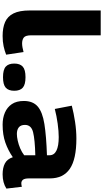

<svg xmlns="http://www.w3.org/2000/svg" viewBox="319 -1099 790 1468"><g transform="rotate(90 714.0 -365.0)"><path d="M250 -740V-209Q250 -165 267 -152Q284 -139 312 -139Q326 -139 342.5 -142Q359 -145 378 -150L398 -17Q368 -5 333 2.5Q298 10 255 10Q192 10 148.5 -9Q105 -28 82.5 -73.5Q60 -119 60 -197V-740Z M466 -79Q466 -123 489.5 -144Q513 -165 570 -165Q627 -165 650.5 -144Q674 -123 674 -79Q674 -35 650.5 -14Q627 7 570 7Q513 7 489.5 -14Q466 -35 466 -79Z M752 -152Q752 -222 794.5 -258.5Q837 -295 928.5 -309.5Q1020 -324 1167 -329V-349Q1167 -384 1131.5 -401.5Q1096 -419 1028 -419Q984 -419 925.5 -411Q867 -403 813 -389L788 -519Q846 -534 912 -544Q978 -554 1040 -554Q1197 -554 1270.5 -504Q1344 -454 1344 -351V-193Q1344 -158 1354.5 -145.5Q1365 -133 1381 -133Q1387 -133 1394.5 -134Q1402 -135 1408 -137L1422 -19Q1377 10 1313 10Q1263 10 1229.5 -7.5Q1196 -25 1182 -68Q1130 -32 1070.5 -11Q1011 10 933 10Q882 10 841 -7.5Q800 -25 776 -60.5Q752 -96 752 -152ZM935 -161Q935 -129 953.5 -114Q972 -99 1004 -99Q1026 -99 1055.5 -105.5Q1085 -112 1114.5 -124.5Q1144 -137 1167 -155V-240Q1047 -237 991 -223Q935 -209 935 -161Z"/></g></svg>

Font: Georama Extended
Style: Bold
Weight: 700
Width: 7
Designer: Jean-Baptiste Levee
Foundry: Production Type
Version: Version 1.000